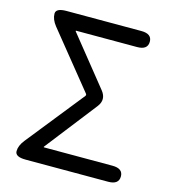

<svg xmlns="http://www.w3.org/2000/svg" viewBox="-109 -824 819 914"><g transform="rotate(15 300.5 -367.0)"><path d="M101 0Q49 0 49 -28Q49 -55 72 -84L297 -366Q302 -372 297 -378L77 -650Q54 -679 54 -707Q54 -734 106 -734H475Q527 -734 527 -695Q527 -655 475 -655H176Q171 -655 174 -651L366 -412Q396 -374 367 -336L170 -83Q167 -79 172 -79H508Q560 -79 560 -40Q560 0 508 0Z"/></g></svg>

Font: Resource Han Rounded KR
Style: Regular
Weight: 400
Designer: Cyano Hao (round all glyphs); Ryoko NISHIZUKA 西塚涼子 (kana, bopomofo & ideographs); Paul D. Hunt (Latin, Greek & Cyrillic)
Foundry: Cyano Hao
Version: 0.990